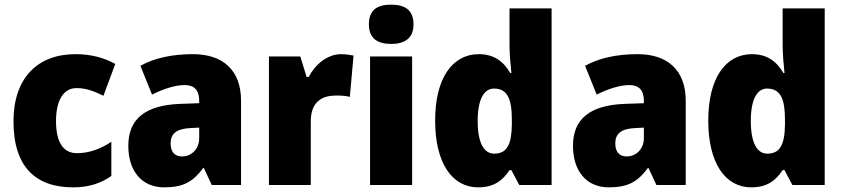

<svg xmlns="http://www.w3.org/2000/svg" viewBox="-20 -796 3628 826"><path d="M295 10C363 10 415 -8 459 -39V-186C413 -155 362 -137 311 -137C256 -137 221 -178 221 -275C221 -369 256 -417 309 -417C348 -417 383 -405 425 -384L476 -521C427 -548 371 -563 305 -563C141 -563 38 -460 38 -274C38 -77 134 10 295 10Z M810 -563C719 -563 644 -546 584 -513L634 -389C686 -415 735 -430 775 -430C814 -430 837 -410 837 -362V-352L752 -349C609 -343 532 -287 532 -169C532 -59 591 10 686 10C770 10 811 -15 854 -73H857L891 0H1017V-363C1017 -494 939 -563 810 -563ZM799 -245 837 -247V-202C837 -155 804 -123 763 -123C733 -123 714 -141 714 -179C714 -220 738 -242 799 -245Z M1447 -563C1387 -563 1334 -516 1308 -465H1299L1272 -553H1137V0H1317V-274C1317 -364 1372 -385 1426 -385C1455 -385 1472 -383 1485 -379L1501 -557C1486 -560 1465 -563 1447 -563Z M1663 -776C1605 -776 1567 -755 1567 -691C1567 -629 1606 -607 1663 -607C1718 -607 1759 -629 1759 -691C1759 -755 1719 -776 1663 -776ZM1753 -553H1572V0H1753Z M2037 10C2105 10 2142 -19 2172 -64H2180L2214 0H2353V-760H2172V-603C2172 -566 2176 -518 2180 -482H2175C2146 -532 2105 -563 2040 -563C1927 -563 1852 -461 1852 -277C1852 -93 1926 10 2037 10ZM2106 -135C2063 -135 2035 -179 2035 -276C2035 -370 2063 -415 2105 -415C2163 -415 2182 -370 2182 -282V-261C2181 -174 2161 -135 2106 -135Z M2723 -563C2632 -563 2557 -546 2497 -513L2547 -389C2599 -415 2648 -430 2688 -430C2727 -430 2750 -410 2750 -362V-352L2665 -349C2522 -343 2445 -287 2445 -169C2445 -59 2504 10 2599 10C2683 10 2724 -15 2767 -73H2770L2804 0H2930V-363C2930 -494 2852 -563 2723 -563ZM2712 -245 2750 -247V-202C2750 -155 2717 -123 2676 -123C2646 -123 2627 -141 2627 -179C2627 -220 2651 -242 2712 -245Z M3212 10C3280 10 3317 -19 3347 -64H3355L3389 0H3528V-760H3347V-603C3347 -566 3351 -518 3355 -482H3350C3321 -532 3280 -563 3215 -563C3102 -563 3027 -461 3027 -277C3027 -93 3101 10 3212 10ZM3281 -135C3238 -135 3210 -179 3210 -276C3210 -370 3238 -415 3280 -415C3338 -415 3357 -370 3357 -282V-261C3356 -174 3336 -135 3281 -135Z"/></svg>

Font: Noto Sans Kannada SemiCondensed Black
Style: Regular
Weight: 900
Width: 4
Designer: Jelle Bosma - Monotype Design Team
Foundry: Monotype Imaging Inc.
Version: Version 2.005